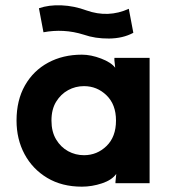

<svg xmlns="http://www.w3.org/2000/svg" viewBox="-20 -687 637 720"><path d="M287 -482Q321 -482 359 -467.5Q397 -453 412 -433L409 -461V-470H541V0H413V-5L416 -35Q400 -12 362.5 0.5Q325 13 287 13Q212 13 157 -20Q102 -53 72 -109Q42 -165 42 -235Q42 -311 73.5 -366.5Q105 -422 160.5 -452Q216 -482 287 -482ZM295 -105Q344 -105 379.5 -139.5Q415 -174 415 -235Q415 -295 379.5 -329.5Q344 -364 295 -364Q263 -364 235.5 -349Q208 -334 190.5 -305.5Q173 -277 173 -235Q173 -193 190.5 -164Q208 -135 235.5 -120Q263 -105 295 -105ZM143 -566 126 -656Q163 -669 210.5 -667Q258 -665 304 -648Q386 -619 463 -654L480 -564Q441 -543 389 -542.5Q337 -542 294 -557Q256 -569 218 -571Q180 -573 143 -566Z"/></svg>

Font: Kreadon
Style: Bold
Weight: 700
Designer: Reiya WATANABE
Foundry: StudioGnu
Version: Version 1.003; ttfautohint (v1.8.4.7-5d5b);gftools[0.9.32]